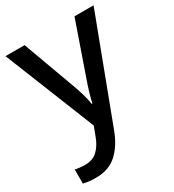

<svg xmlns="http://www.w3.org/2000/svg" viewBox="-187 -646 901 993"><g transform="rotate(-30 263.5 -149.5)"><path d="M1 -539H115L227 -233Q240 -198 249.5 -165.5Q259 -133 264 -102H268Q273 -128 283.5 -163Q294 -198 307 -234L413 -539H527L296 73Q267 151 218.5 195.5Q170 240 92 240Q67 240 49 237.5Q31 235 18 232V148Q28 150 44 152Q60 154 77 154Q123 154 151 127.5Q179 101 195 58L217 0Z"/></g></svg>

Font: Noto Sans Telugu Medium
Style: Regular
Weight: 500
Designer: Jelle Bosma - Monotype Design Team
Foundry: Monotype Imaging Inc.
Version: Version 2.005; ttfautohint (v1.8.4.7-5d5b)